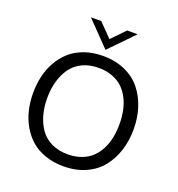

<svg xmlns="http://www.w3.org/2000/svg" viewBox="-157 -1020 1069 1156"><g transform="rotate(20 378.0 -442.0)"><path d="M377 -737.3 227.5 -891.6H293.9L377 -806.2L460 -891.6H526.9ZM377.4 8.3Q313.5 8.3 260 -10.5Q206.5 -29.3 169.4 -62Q132.3 -94.7 106.4 -139.6Q80.6 -184.6 68.4 -236.3Q56.2 -288.1 56.2 -345.2Q56.2 -402.3 68.4 -454.1Q80.6 -505.9 106.4 -550.5Q132.3 -595.2 169.4 -627.9Q206.5 -660.6 260 -679.4Q313.5 -698.2 377.4 -698.2Q457.5 -698.2 520.3 -669.7Q583 -641.1 621.8 -591.8Q660.6 -542.5 680.4 -479.7Q700.2 -417 700.2 -345.2Q700.2 -273.4 680.4 -210.4Q660.6 -147.5 621.8 -98.1Q583 -48.8 520.3 -20.3Q457.5 8.3 377.4 8.3ZM377.4 -68.4Q425.8 -68.4 464.8 -83Q503.9 -97.7 530.5 -122.8Q557.1 -147.9 575.2 -183.3Q593.3 -218.8 601.3 -259Q609.4 -299.3 609.4 -345.2Q609.4 -390.6 601.3 -430.9Q593.3 -471.2 575.2 -506.6Q557.1 -542 530.5 -567.1Q503.9 -592.3 464.8 -606.9Q425.8 -621.6 377.4 -621.6Q317.9 -621.6 272.7 -599.6Q227.5 -577.6 200.4 -538.8Q173.3 -500 159.9 -451.2Q146.5 -402.3 146.5 -345.2Q146.5 -287.6 159.9 -238.8Q173.3 -189.9 200.4 -151.1Q227.5 -112.3 272.7 -90.3Q317.9 -68.4 377.4 -68.4Z"/></g></svg>

Font: HK Grotesk Medium Legacy
Style: Regular
Weight: 500
Designer: Alfredo Marco Pradil
Foundry: Hanken Design Co.
Version: Version 2.022;PS 002.022;hotconv 1.0.88;makeotf.lib2.5.64775